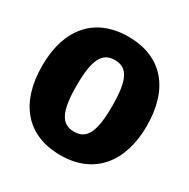

<svg xmlns="http://www.w3.org/2000/svg" viewBox="-176 -933 1097 1116"><g transform="rotate(30 372.5 -375.5)"><path d="M373 -773C147 -773 22 -621 22 -377C22 -127 147 22 373 22C598 22 724 -133 724 -377C724 -626 598 -773 373 -773ZM373 -616C457 -616 492 -551 492 -377C492 -203 459 -136 373 -136C288 -136 253 -203 253 -377C253 -551 288 -616 373 -616Z"/></g></svg>

Font: Glow Sans SC Normal Heavy
Style: Regular
Weight: 900
Designer: Ryoko NISHIZUKA (kana, bopomofo & ideographs); Paul D. Hunt (Latin, Greek & Cyrillic); Sandoll Communications, Soo-young
Version: Version 0.93